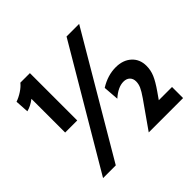

<svg xmlns="http://www.w3.org/2000/svg" viewBox="-169 -884 1067 1067"><g transform="rotate(-45 364.5 -350.0)"><path d="M195 -328H100V-593Q67 -567.5 35 -560L30 -640Q55 -648.5 80.5 -665.2Q106 -682 120 -700H195ZM70 0 483 -700H582L170 0ZM623 -127 595 -87H699V0H429L540 -158Q562.5 -190.5 571.2 -210.2Q580 -230 580 -250Q580 -272 566.5 -285.5Q553 -299 529 -299Q486 -299 438 -256L431 -348Q491.5 -386 555 -386Q612 -386 647 -354.2Q682 -322.5 682 -270Q682 -236.5 668.8 -205Q655.5 -173.5 623 -127Z"/></g></svg>

Font: Cabin
Style: Bold
Weight: 700
Designer: Pablo Impallari
Foundry: Pablo Impallari. http://www.impallari.com Igino Marini. http://www.ikern.com
Version: Version 3.001;hotconv 1.0.109;makeotfexe 2.5.65596